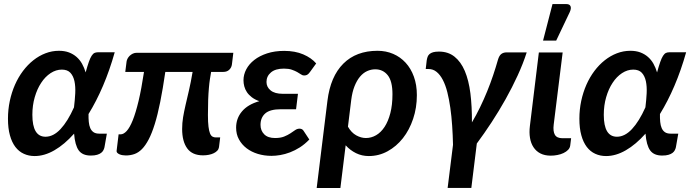

<svg xmlns="http://www.w3.org/2000/svg" viewBox="-20 -776 3472 964"><path d="M504.5 -36.5 516.5 -105H478C466.3 -105 456.9 -107.4 449.8 -112.2C442.6 -117.1 437.1 -123.9 433.2 -132.8C429.4 -141.6 426.9 -152 425.8 -164C424.6 -176 424.2 -189.2 424.5 -203.5C450.8 -246.2 475.1 -293.4 497.2 -345.2C519.4 -397.1 539 -453.2 556 -513.5H471C464.7 -513.5 459.1 -512.3 454.2 -510C449.4 -507.7 444.7 -502.9 440 -495.8C435.3 -488.6 430.7 -478.3 426 -465C421.3 -451.7 416 -434.2 410 -412.5C405.3 -428.2 399.3 -442.6 392 -455.8C384.7 -468.9 375.5 -480.3 364.5 -490C353.5 -499.7 340.8 -507.2 326.2 -512.8C311.8 -518.2 295 -521 276 -521C252.7 -521 230.2 -516.8 208.5 -508.5C186.8 -500.2 166.5 -488.5 147.5 -473.5C128.5 -458.5 111.2 -440.6 95.5 -419.8C79.8 -398.9 66.4 -375.8 55.2 -350.5C44.1 -325.2 35.4 -298.1 29.2 -269.2C23.1 -240.4 20 -210.7 20 -180C20 -148 23.2 -120.2 29.8 -96.8C36.2 -73.2 45.4 -53.8 57.2 -38.2C69.1 -22.8 83.2 -11.2 99.8 -3.8C116.2 3.8 134.3 7.5 154 7.5C186.7 7.5 219.8 -2.2 253.2 -21.5C286.8 -40.8 319.7 -68.7 352 -105C355 -66.3 362.8 -38.3 375.2 -21C387.8 -3.7 407.8 5 435.5 5C448.5 5 459.2 3.8 467.5 1.2C475.8 -1.2 482.6 -4.5 487.8 -8.5C492.9 -12.5 496.8 -17 499.2 -22C501.8 -27 503.5 -31.8 504.5 -36.5ZM208.5 -89.5C164.5 -89.5 142.5 -126.2 142.5 -199.5C142.5 -231.2 146.5 -260.8 154.5 -288.2C162.5 -315.8 173.2 -339.8 186.8 -360.2C200.2 -380.8 216 -396.9 234 -408.8C252 -420.6 270.8 -426.5 290.5 -426.5C309.2 -426.5 323.4 -421.2 333.2 -410.8C343.1 -400.2 349.9 -386.2 353.8 -368.5C357.6 -350.8 358.9 -330.6 357.8 -307.8C356.6 -284.9 354.5 -261.3 351.5 -237C330.5 -190 308 -153.7 284 -128C260 -102.3 234.8 -89.5 208.5 -89.5Z M1151.5 -511H667C659.7 -511 653 -509.6 647 -506.8C641 -503.9 635.8 -500.3 631.2 -496C626.8 -491.7 623.2 -486.9 620.5 -481.8C617.8 -476.6 616.2 -471.7 615.5 -467L609 -415H703C694.3 -357.7 685.3 -309.1 675.8 -269.2C666.2 -229.4 656.5 -197.1 646.5 -172.2C636.5 -147.4 626.3 -129.4 616 -118.2C605.7 -107.1 595.5 -101.5 585.5 -101.5H575.5L565.5 -19C564.8 -15 566 -11.5 569 -8.5C572 -5.5 575.8 -3 580.5 -1C585.2 1 590.3 2.4 596 3.2C601.7 4.1 607 4.5 612 4.5C627 4.5 641.2 2.2 654.8 -2.5C668.2 -7.2 680.9 -15.5 692.8 -27.5C704.6 -39.5 715.8 -55.7 726.5 -76C737.2 -96.3 747.3 -122 757 -153C766.7 -184 775.8 -221.1 784.5 -264.2C793.2 -307.4 801.7 -357.7 810 -415H947C941 -379.3 934.8 -348.1 928.5 -321.2C922.2 -294.4 916.5 -270.1 911.5 -248.2C906.5 -226.4 902.4 -206 899.2 -187C896.1 -168 894.5 -148.5 894.5 -128.5C894.5 -86.8 903 -54.3 920 -31C937 -7.7 963.5 4 999.5 4C1009.5 4 1019.2 3.1 1028.5 1.2C1037.8 -0.6 1046.1 -3.2 1053.2 -6.8C1060.4 -10.2 1066.3 -14.5 1071 -19.5C1075.7 -24.5 1078.5 -30.3 1079.5 -37L1085.5 -86H1063.5C1057.5 -86 1052 -87.3 1047 -90C1042 -92.7 1037.8 -98 1034.5 -106C1031.2 -114 1028.6 -125.4 1026.8 -140.2C1024.9 -155.1 1024 -174.7 1024 -199C1024 -227.7 1024.4 -253 1025.2 -275C1026.1 -297 1027.2 -316.6 1028.8 -333.8C1030.2 -350.9 1032 -366 1034 -379C1036 -392 1038 -404 1040 -415H1101.5C1113.8 -415 1123.8 -418.7 1131.2 -426C1138.8 -433.3 1143.2 -442.3 1144.5 -453Z M1536 -414 1567.5 -457.5C1551.5 -476.2 1529.8 -491.3 1502.5 -503C1475.2 -514.7 1443.3 -520.5 1407 -520.5C1375 -520.5 1346.3 -516.3 1321 -508C1295.7 -499.7 1274.2 -488.7 1256.8 -475C1239.2 -461.3 1225.8 -445.7 1216.5 -428C1207.2 -410.3 1202.5 -392 1202.5 -373C1202.5 -363 1203.8 -352.8 1206.5 -342.5C1209.2 -332.2 1213.6 -322.4 1219.8 -313.2C1225.9 -304.1 1234.1 -295.6 1244.2 -287.8C1254.4 -279.9 1267 -273.3 1282 -268C1243.3 -257 1214.3 -239.8 1194.8 -216.5C1175.2 -193.2 1165.5 -166 1165.5 -135C1165.5 -113 1170.2 -93.3 1179.8 -76C1189.2 -58.7 1202.1 -43.8 1218.2 -31.5C1234.4 -19.2 1253.2 -9.8 1274.8 -3.2C1296.2 3.2 1319 6.5 1343 6.5C1356.7 6.5 1371.4 5.2 1387.2 2.5C1403.1 -0.2 1419.3 -4.7 1436 -11C1452.7 -17.3 1469.2 -25.8 1485.8 -36.2C1502.2 -46.8 1518 -59.8 1533 -75.5L1504 -119.5C1499.7 -126.5 1492.8 -130 1483.5 -130C1476.2 -130 1469 -127.6 1462 -122.8C1455 -117.9 1447 -112.5 1438 -106.5C1429 -100.5 1418.4 -95.1 1406.2 -90.2C1394.1 -85.4 1379 -83 1361 -83C1337 -83 1318.8 -89.2 1306.5 -101.8C1294.2 -114.2 1288 -130 1288 -149C1288 -173.3 1295.9 -192.5 1311.8 -206.5C1327.6 -220.5 1353.7 -227.5 1390 -227.5H1466.5L1476 -305H1400C1373 -305 1352.6 -310.7 1338.8 -322C1324.9 -333.3 1318 -347.5 1318 -364.5C1318 -383.8 1325.5 -399.8 1340.5 -412.5C1355.5 -425.2 1377.2 -431.5 1405.5 -431.5C1421.5 -431.5 1434.8 -429.7 1445.2 -426C1455.8 -422.3 1464.8 -418.4 1472.2 -414.2C1479.8 -410.1 1486.1 -406.2 1491.2 -402.5C1496.4 -398.8 1501.5 -397 1506.5 -397C1512.2 -397 1517.2 -398 1521.5 -400C1525.8 -402 1530.7 -406.7 1536 -414Z M1624 -270 1570 168H1689L1715.5 -46.5C1730.5 -29.8 1747.8 -16.7 1767.5 -7C1787.2 2.7 1808.5 7.5 1831.5 7.5C1865.2 7.5 1896.7 -0.5 1926 -16.5C1955.3 -32.5 1980.9 -54.3 2002.8 -82C2024.6 -109.7 2041.8 -142.1 2054.2 -179.2C2066.8 -216.4 2073 -256.2 2073 -298.5C2073 -332.8 2068 -363.8 2058 -391.2C2048 -418.8 2034.2 -442.1 2016.5 -461.2C1998.8 -480.4 1978 -495.2 1954 -505.5C1930 -515.8 1903.8 -521 1875.5 -521C1804.2 -521 1746.9 -499.5 1703.8 -456.5C1660.6 -413.5 1634 -351.3 1624 -270ZM1727 -140 1743.5 -274.5C1746.8 -300.8 1752.3 -323.7 1760 -343C1767.7 -362.3 1776.8 -378.3 1787.5 -391C1798.2 -403.7 1810.1 -413 1823.2 -419C1836.4 -425 1850 -428 1864 -428C1890 -428 1910.9 -418.1 1926.8 -398.2C1942.6 -378.4 1950.5 -346.7 1950.5 -303C1950.5 -267 1946.9 -235.2 1939.8 -207.8C1932.6 -180.2 1922.9 -157.2 1910.8 -138.8C1898.6 -120.2 1884.4 -106.3 1868.2 -97C1852.1 -87.7 1835 -83 1817 -83C1801 -83 1784.8 -87.5 1768.5 -96.5C1752.2 -105.5 1738.3 -120 1727 -140Z M2227.5 167.5H2346.5L2374 -55.5C2399 -89.2 2423.8 -124.8 2448.5 -162.5C2473.2 -200.2 2496.5 -238.7 2518.5 -278C2540.5 -317.3 2560.7 -356.9 2579 -396.8C2597.3 -436.6 2612.5 -475.3 2624.5 -513H2523.5C2512.8 -513 2503.9 -510.2 2496.8 -504.8C2489.6 -499.2 2484 -489.5 2480 -475.5C2473 -450.8 2465 -425.1 2456 -398.2C2447 -371.4 2437 -344.5 2426 -317.5C2415 -290.5 2403.1 -263.8 2390.2 -237.2C2377.4 -210.8 2363.8 -185.5 2349.5 -161.5C2349.8 -215.2 2347.2 -263.8 2341.8 -307.5C2336.2 -351.2 2326.9 -388.5 2313.8 -419.5C2300.6 -450.5 2283.3 -474.5 2262 -491.5C2240.7 -508.5 2214.7 -517 2184 -517C2172 -517 2162.2 -515.9 2154.8 -513.8C2147.2 -511.6 2141.2 -508.6 2136.8 -504.8C2132.2 -500.9 2129 -496.2 2127 -490.8C2125 -485.2 2123.5 -479.3 2122.5 -473L2117.5 -429.5H2131.5C2146.8 -429.5 2160.4 -424.7 2172.2 -415C2184.1 -405.3 2194.5 -391.8 2203.5 -374.5C2212.5 -357.2 2220 -336.6 2226 -312.8C2232 -288.9 2237 -262.9 2241 -234.8C2245 -206.6 2248.1 -176.8 2250.2 -145.2C2252.4 -113.8 2253.8 -81.7 2254.5 -49Z M2636.5 0ZM2685.5 -512.5 2640.5 -143.5C2637.8 -121.8 2638 -101.9 2641 -83.8C2644 -65.6 2649.9 -49.8 2658.8 -36.5C2667.6 -23.2 2679.2 -12.8 2693.5 -5.5C2707.8 1.8 2725.2 5.5 2745.5 5.5C2756.5 5.5 2767.6 4.4 2778.8 2.2C2789.9 0.1 2800.1 -3.2 2809.2 -7.5C2818.4 -11.8 2826.1 -17.2 2832.2 -23.5C2838.4 -29.8 2842 -37.2 2843 -45.5L2847.5 -82H2804C2785.3 -82 2772.7 -87.8 2766 -99.2C2759.3 -110.8 2757.3 -127.7 2760 -150L2805 -512.5ZM2706.5 -572H2772.5L2841 -716C2846.3 -728 2847.5 -737.6 2844.5 -744.8C2841.5 -751.9 2834.7 -755.5 2824 -755.5H2754Z M3373.5 -36.5 3385.5 -105H3347C3335.3 -105 3325.9 -107.4 3318.8 -112.2C3311.6 -117.1 3306.1 -123.9 3302.2 -132.8C3298.4 -141.6 3295.9 -152 3294.8 -164C3293.6 -176 3293.2 -189.2 3293.5 -203.5C3319.8 -246.2 3344.1 -293.4 3366.2 -345.2C3388.4 -397.1 3408 -453.2 3425 -513.5H3340C3333.7 -513.5 3328.1 -512.3 3323.2 -510C3318.4 -507.7 3313.7 -502.9 3309 -495.8C3304.3 -488.6 3299.7 -478.3 3295 -465C3290.3 -451.7 3285 -434.2 3279 -412.5C3274.3 -428.2 3268.3 -442.6 3261 -455.8C3253.7 -468.9 3244.5 -480.3 3233.5 -490C3222.5 -499.7 3209.8 -507.2 3195.2 -512.8C3180.8 -518.2 3164 -521 3145 -521C3121.7 -521 3099.2 -516.8 3077.5 -508.5C3055.8 -500.2 3035.5 -488.5 3016.5 -473.5C2997.5 -458.5 2980.2 -440.6 2964.5 -419.8C2948.8 -398.9 2935.4 -375.8 2924.2 -350.5C2913.1 -325.2 2904.4 -298.1 2898.2 -269.2C2892.1 -240.4 2889 -210.7 2889 -180C2889 -148 2892.2 -120.2 2898.8 -96.8C2905.2 -73.2 2914.4 -53.8 2926.2 -38.2C2938.1 -22.8 2952.2 -11.2 2968.8 -3.8C2985.2 3.8 3003.3 7.5 3023 7.5C3055.7 7.5 3088.8 -2.2 3122.2 -21.5C3155.8 -40.8 3188.7 -68.7 3221 -105C3224 -66.3 3231.8 -38.3 3244.2 -21C3256.8 -3.7 3276.8 5 3304.5 5C3317.5 5 3328.2 3.8 3336.5 1.2C3344.8 -1.2 3351.6 -4.5 3356.8 -8.5C3361.9 -12.5 3365.8 -17 3368.2 -22C3370.8 -27 3372.5 -31.8 3373.5 -36.5ZM3077.5 -89.5C3033.5 -89.5 3011.5 -126.2 3011.5 -199.5C3011.5 -231.2 3015.5 -260.8 3023.5 -288.2C3031.5 -315.8 3042.2 -339.8 3055.8 -360.2C3069.2 -380.8 3085 -396.9 3103 -408.8C3121 -420.6 3139.8 -426.5 3159.5 -426.5C3178.2 -426.5 3192.4 -421.2 3202.2 -410.8C3212.1 -400.2 3218.9 -386.2 3222.8 -368.5C3226.6 -350.8 3227.9 -330.6 3226.8 -307.8C3225.6 -284.9 3223.5 -261.3 3220.5 -237C3199.5 -190 3177 -153.7 3153 -128C3129 -102.3 3103.8 -89.5 3077.5 -89.5Z"/></svg>

Font: Lato
Style: Bold Italic
Weight: 700
Italic angle: -7°
Designer: Lukasz Dziedzic
Foundry: tyPoland Lukasz Dziedzic
Version: Version 2.007; 2014-02-27